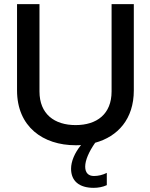

<svg xmlns="http://www.w3.org/2000/svg" viewBox="-20 -690 722 924"><path d="M62 -670V-255C62 -80 187 9 344 9C353 9 361 9 370 8C339 46 322 87 322 122C322 181 361 214 431 214C452 214 475 210 494 201V142C474 152 453 157 432 157C405 157 390 141 390 112C390 81 408 40 438 -3C547 -33 624 -117 624 -255V-670H517V-250C517 -141 446 -88 344 -88C242 -88 170 -141 170 -250V-670Z"/></svg>

Font: LT Wave Alt Medium
Style: Regular
Weight: 500
Designer: Daniel Lyons
Version: Version 2.5 (Glyphs App)